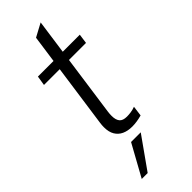

<svg xmlns="http://www.w3.org/2000/svg" viewBox="-291 -695 940 940"><g transform="rotate(-45 178.5 -225.0)"><path d="M199 7Q168 7 145.5 -3.5Q123 -14 110.5 -35Q98 -56 98 -89Q98 -96 98.5 -103Q99 -110 100 -117L173 -634L242 -671L166 -130Q165 -123 164.5 -116Q164 -109 164 -102Q164 -74 175.5 -60Q187 -46 215 -46Q227 -46 242 -48Q257 -50 273 -56L266 -3Q248 2 231 4.5Q214 7 199 7ZM37 -443 45 -493H335L328 -443ZM50 221 141 56H208L91 221Z"/></g></svg>

Font: Hanken Grotesk Light
Style: Italic
Weight: 300
Italic angle: -8°
Designer: Alfredo Marco Pradil
Foundry: Hanken Design Co.
Version: Version 3.013